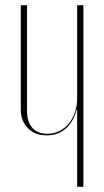

<svg xmlns="http://www.w3.org/2000/svg" viewBox="-20 -719 401 739"><path d="M275 -297Q262 -249 232.5 -223.5Q203 -198 160 -198Q114 -198 87 -226Q60 -254 60 -297V-699H84V-291Q84 -251 104 -227.5Q124 -204 162 -204Q188 -204 209.5 -215Q231 -226 246 -245Q261 -264 269 -288.5Q277 -313 277 -341V-699H301V0H277V-297Z"/></svg>

Font: Moniqa Thin Display
Style: Regular
Weight: 100
Designer: Rajesh Rajput
Foundry: Rajesh Rajput
Version: Version 1.000